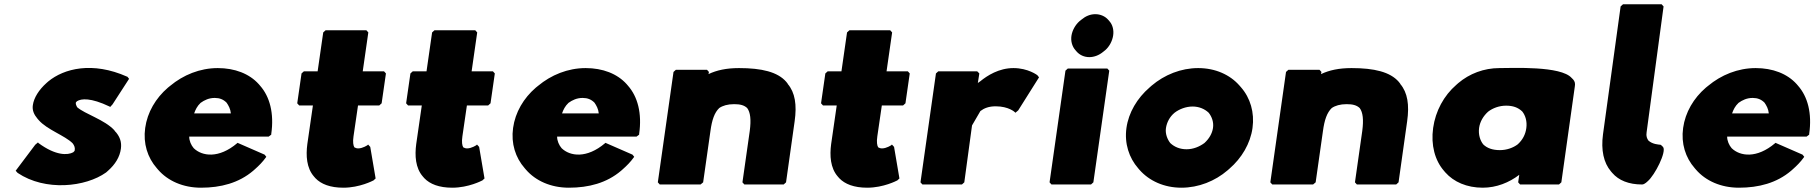

<svg xmlns="http://www.w3.org/2000/svg" viewBox="-20 -852 8466 894"><path d="M159 -186 157 -189 144 -178 53 -57 62 -47C191 40 379 19 474 -49L483 -57C516 -86 538 -121 543 -160C547 -191 538 -214 521 -235L518 -238L513 -244V-245C467 -295 375 -321 339 -353C336 -359 332 -367 333 -373C333 -376 336 -378 339 -381C358 -393 402 -398 490 -356L493 -354L504 -366L581 -485L573 -495H572C410 -567 278 -533 205 -473L197 -466C161 -434 138 -397 133 -363C129 -338 139 -318 154 -300L160 -293C199 -248 282 -221 318 -185C326 -175 330 -164 328 -153C328 -150 326 -147 321 -143C296 -129 240 -126 159 -186Z M914 -373C932 -386 953 -396 980 -396C1003 -396 1020 -389 1035 -374C1044 -361 1053 -345 1055 -324H884C890 -341 898 -358 914 -373ZM1084 -185C999 -113 921 -124 882 -162C870 -176 861 -196 861 -216H1231L1243 -225V-228C1257 -325 1236 -402 1191 -453L1185 -460C1141 -509 1073 -535 994 -535C911 -535 833 -503 772 -452L762 -444C705 -395 666 -329 656 -256C646 -184 667 -118 710 -69L716 -62C761 -10 832 22 916 22C1008 22 1092 0 1159 -57L1168 -65C1185 -80 1203 -98 1218 -119L1220 -122L1212 -132L1086 -187Z M1395 -520 1384 -510 1364 -371 1373 -361H1437L1411 -181C1404 -128 1407 -70 1442 -30L1449 -22C1475 5 1517 22 1579 22C1655 22 1717 -11 1717 -11H1718L1729 -21L1704 -168L1694 -179L1691 -176C1691 -176 1669 -161 1648 -161C1641 -161 1635 -163 1630 -166C1625 -174 1622 -191 1626 -217L1647 -361H1746L1757 -371L1777 -510L1768 -520H1669L1695 -701L1686 -711H1496L1485 -701L1459 -520Z M1902 -520 1891 -510 1871 -371 1880 -361H1944L1918 -181C1911 -128 1914 -70 1949 -30L1956 -22C1982 5 2024 22 2086 22C2162 22 2224 -11 2224 -11H2225L2236 -21L2211 -168L2201 -179L2198 -176C2198 -176 2176 -161 2155 -161C2148 -161 2142 -163 2137 -166C2132 -174 2129 -191 2133 -217L2154 -361H2253L2264 -371L2284 -510L2275 -520H2176L2202 -701L2193 -711H2003L1992 -701L1966 -520Z M2627 -373C2645 -386 2666 -396 2693 -396C2716 -396 2733 -389 2748 -374C2757 -361 2766 -345 2768 -324H2597C2603 -341 2611 -358 2627 -373ZM2797 -185C2712 -113 2634 -124 2595 -162C2583 -176 2574 -196 2574 -216H2944L2956 -225V-228C2970 -325 2949 -402 2904 -453L2898 -460C2854 -509 2786 -535 2707 -535C2624 -535 2546 -503 2485 -452L2475 -444C2418 -395 2379 -329 2369 -256C2359 -184 2380 -118 2423 -69L2429 -62C2474 -10 2545 22 2629 22C2721 22 2805 0 2872 -57L2881 -65C2898 -80 2916 -98 2931 -119L2933 -122L2925 -132L2799 -187Z M3254 -3 3288 -242C3295 -294 3307 -328 3329 -349C3345 -360 3368 -367 3398 -367C3427 -367 3445 -362 3459 -349C3474 -329 3478 -295 3471 -242L3437 -3L3446 7H3629L3640 -3L3680 -287C3691 -364 3682 -421 3648 -461V-462L3641 -471C3601 -517 3527 -535 3421 -535C3362 -535 3317 -525 3279 -507L3281 -517L3272 -527H3127L3116 -517L3043 -3L3052 7H3242Z M3834 -520 3823 -510 3803 -371 3812 -361H3876L3850 -181C3843 -128 3846 -70 3881 -30L3888 -22C3914 5 3956 22 4018 22C4094 22 4156 -11 4156 -11H4157L4168 -21L4143 -168L4133 -179L4130 -176C4130 -176 4108 -161 4087 -161C4080 -161 4074 -163 4069 -166C4064 -174 4061 -191 4065 -217L4086 -361H4185L4196 -371L4216 -510L4207 -520H4108L4134 -701L4125 -711H3935L3924 -701L3898 -520Z M4535 -467 4533 -465 4540 -510 4530 -520H4349L4338 -510L4266 -3L4275 7H4459L4470 -3L4506 -268L4545 -335C4562 -348 4584 -357 4616 -357C4677 -357 4705 -330 4705 -330L4708 -327L4721 -338L4818 -492L4810 -502C4810 -502 4767 -535 4699 -535C4631 -535 4577 -500 4545 -474Z M4987 -619 4993 -612C5007 -596 5028 -586 5052 -586C5075 -586 5098 -595 5117 -611L5127 -619C5146 -636 5159 -661 5163 -686C5167 -711 5161 -736 5146 -753L5140 -760C5126 -776 5104 -786 5080 -786C5057 -786 5035 -777 5016 -761L5006 -753C4987 -736 4973 -711 4969 -686C4965 -661 4972 -636 4987 -619ZM4876 7H5060L5071 -3L5145 -523L5136 -533H4952L4941 -523L4867 -3Z M5533 -356C5563 -356 5589 -345 5608 -327C5623 -308 5632 -283 5628 -256C5624 -230 5610 -206 5588 -186C5565 -169 5536 -157 5505 -157C5475 -157 5449 -167 5429 -186C5415 -204 5405 -230 5409 -256C5413 -282 5426 -308 5449 -327C5471 -344 5502 -356 5533 -356ZM5280 -68 5286 -61C5331 -10 5400 22 5481 22C5561 22 5638 -9 5696 -59L5704 -66C5762 -116 5802 -184 5812 -256C5822 -328 5802 -396 5758 -446L5751 -454C5707 -504 5639 -535 5559 -535C5479 -535 5402 -504 5342 -453L5333 -445C5275 -395 5235 -328 5225 -256C5215 -184 5237 -117 5280 -68Z M6106 -3 6140 -242C6147 -294 6159 -328 6181 -349C6197 -360 6220 -367 6250 -367C6279 -367 6297 -362 6311 -349C6326 -329 6330 -295 6323 -242L6289 -3L6298 7H6481L6492 -3L6532 -287C6543 -364 6534 -421 6500 -461V-462L6493 -471C6453 -517 6379 -535 6273 -535C6214 -535 6169 -525 6131 -507L6133 -517L6124 -527H5979L5968 -517L5895 -3L5904 7H6094Z M6909 -332C6931 -349 6961 -360 6993 -360C7024 -360 7048 -352 7068 -333C7083 -314 7091 -287 7087 -256C7083 -226 7070 -201 7047 -180C7026 -164 6996 -153 6964 -153C6930 -153 6904 -162 6886 -180C6872 -198 6863 -225 6867 -256C6871 -286 6887 -312 6909 -332ZM7305 -482 7298 -489C7248 -546 7023 -535 6962 -535C6889 -535 6822 -509 6770 -465L6761 -457C6703 -407 6664 -335 6653 -256C6642 -177 6661 -105 6704 -56L6710 -49C6749 -5 6810 22 6884 22C6948 22 7007 -2 7054 -38L7049 -3L7058 7H7239L7250 -3L7313 -451C7315 -463 7313 -473 7305 -482Z M7644 -1 7652 -8C7686 -37 7740 -145 7724 -167L7723 -169H7722L7717 -174C7714 -178 7711 -178 7711 -178C7703 -179 7674 -180 7655 -198C7649 -207 7644 -218 7647 -236L7726 -822L7717 -832H7537L7526 -822L7444 -227C7434 -153 7447 -94 7481 -54L7487 -47C7517 -12 7564 7 7626 7C7632 7 7639 3 7644 -1Z M8075 -373C8093 -386 8114 -396 8141 -396C8164 -396 8181 -389 8196 -374C8205 -361 8214 -345 8216 -324H8045C8051 -341 8059 -358 8075 -373ZM8245 -185C8160 -113 8082 -124 8043 -162C8031 -176 8022 -196 8022 -216H8392L8404 -225V-228C8418 -325 8397 -402 8352 -453L8346 -460C8302 -509 8234 -535 8155 -535C8072 -535 7994 -503 7933 -452L7923 -444C7866 -395 7827 -329 7817 -256C7807 -184 7828 -118 7871 -69L7877 -62C7922 -10 7993 22 8077 22C8169 22 8253 0 8320 -57L8329 -65C8346 -80 8364 -98 8379 -119L8381 -122L8373 -132L8247 -187Z"/></svg>

Font: Hussar Woodtype
Style: UltraObl
Weight: 900
Foundry: Cannot Into Space Fonts
Version: Version 1.07